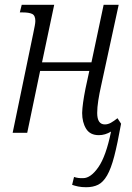

<svg xmlns="http://www.w3.org/2000/svg" viewBox="-20 -556 552 804"><path d="M341 228Q322 228 307.5 225Q293 222 282 218L290 185Q308 191 328 190Q360 190 392 144Q424 98 445 -5Q420 10 394 10Q357 10 340.5 -17Q324 -44 324 -83Q325 -120 338 -185L354 -259H148L94 0H33L119 -415Q123 -434 125.5 -447.5Q128 -461 128 -468Q128 -491 115 -497.5Q102 -504 75 -504H63L71 -536H207L156 -295H363L414 -536H477L403 -195Q396 -164 391.5 -135Q387 -106 387 -83Q387 -35 419 -35Q432 -35 444.5 -42Q457 -49 472 -61L487 -38Q472 46 458.5 98Q445 150 428.5 178.5Q412 207 391 217.5Q370 228 341 228Z"/></svg>

Font: Noto Serif Condensed Light
Style: Italic
Weight: 300
Width: 3
Italic angle: -12°
Designer: Monotype Design Team
Foundry: Monotype Imaging Inc.
Version: Version 2.014; ttfautohint (v1.8.4.7-5d5b)